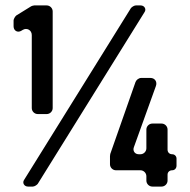

<svg xmlns="http://www.w3.org/2000/svg" viewBox="-20 -687 700 707"><path d="M119 -267H152C164 -267 174 -277 174 -289V-645C174 -657 164 -667 152 -667H106C104 -667 96 -665 95 -664L40 -630C36 -627 30 -617 30 -612V-590C30 -574 45 -565 59 -574L64 -577C79 -586 97 -576 97 -558V-289C97 -277 107 -267 119 -267ZM83 0H101C107 0 116 -6 119 -10L512 -642C520 -653 512 -667 498 -667H480C474 -667 465 -661 462 -657L69 -25C61 -14 69 0 83 0ZM541 0H575C587 0 597 -10 597 -22V-44C597 -53 604 -60 614 -60C623 -60 630 -67 630 -77V-103C630 -112 623 -119 614 -119C604 -119 597 -126 597 -136V-210C597 -222 587 -232 575 -232H541C529 -232 519 -222 519 -210V-141C519 -129 509 -119 497 -119H491C476 -119 468 -132 473 -145L554 -370C560 -386 550 -400 534 -400H500C491 -400 482 -393 479 -385L386 -120C386 -119 385 -113 385 -112V-82C385 -70 395 -60 407 -60H497C509 -60 519 -50 519 -38V-22C519 -10 529 0 541 0Z"/></svg>

Font: DIN Rundschrift
Style: Mittel
Weight: 400
Version: Version 1.027